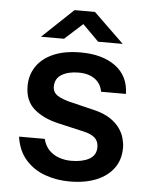

<svg xmlns="http://www.w3.org/2000/svg" viewBox="-52 -743 621 796"><g transform="rotate(5 259.0 -345.0)"><path d="M267 10Q213 10 164.8 -7.2Q116.5 -24.5 83.8 -61.5Q51 -98.5 42.5 -157H149.5Q156.5 -128.5 174.2 -110.5Q192 -92.5 216.2 -84.2Q240.5 -76 266.5 -76Q313 -76 341.5 -92Q370 -108 370 -141.5Q370 -166 354.2 -180.5Q338.5 -195 303 -202.5L205 -225Q139 -239.5 99.5 -273Q60 -306.5 59.5 -367.5Q59 -413.5 82.5 -449.5Q106 -485.5 152.5 -506.2Q199 -527 267 -527Q357.5 -527 412.2 -486.8Q467 -446.5 468.5 -372H365Q359.5 -405.5 333.5 -424.2Q307.5 -443 266 -443Q223 -443 195.5 -426.5Q168 -410 168 -376Q168 -352.5 188.8 -339Q209.5 -325.5 252 -316L345 -293.5Q385 -283.5 410.5 -266.5Q436 -249.5 450.2 -229.2Q464.5 -209 470.2 -187.8Q476 -166.5 476 -148.5Q476 -98.5 450.2 -63.2Q424.5 -28 377.8 -9Q331 10 267 10ZM97 -577.5 226 -699.5H311L437 -577.5H335L267.5 -645L193 -577.5Z"/></g></svg>

Font: Public Sans Thin SemiBold
Style: Regular
Weight: 600
Version: Version 2.001